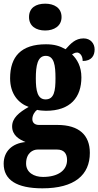

<svg xmlns="http://www.w3.org/2000/svg" viewBox="-32 -791 535 1045"><path d="M214 -625C262 -625 303 -649 303 -698C303 -749 262 -771 214 -771C164 -771 126 -749 126 -698C126 -649 164 -625 214 -625ZM199 234C374 234 457 161 457 41C457 -55 399 -111 280 -111H180C161 -111 144 -120 144 -143C144 -165 159 -186 170 -193C180 -190 206 -188 218 -188C352 -188 411 -262 411 -370C411 -429 388 -468 360 -495C367 -499 375 -505 388 -505C399 -505 418 -492 418 -459C467 -459 483 -489 483 -522C483 -554 461 -582 423 -582C378 -582 353 -554 325 -523C293 -541 263 -550 218 -550C83 -550 23 -483 23 -365C23 -280 68 -229 124 -209C71 -179 34 -148 34 -103C34 -55 72 -32 107 -18C34 -11 -12 33 -12 100C-12 188 58 234 199 234ZM216 -250C172 -250 163 -298 163 -364C163 -433 172 -487 217 -487C263 -487 270 -435 270 -365C270 -297 263 -250 216 -250ZM202 172C153 172 110 148 110 99C110 41 148 23 172 23H279C317 23 333 46 333 80C333 137 283 172 202 172Z"/></svg>

Font: Noto Serif Devanagari ExtraCondensed Black
Style: Regular
Weight: 900
Width: 2
Designer: Universal Thirst, Indian Type Foundry and the Monotype Design Team
Foundry: Monotype Imaging Inc.
Version: Version 2.004